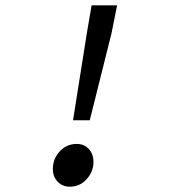

<svg xmlns="http://www.w3.org/2000/svg" viewBox="-20 -691 640 723"><path d="M255 -238 307 -566 325 -671H421L400 -566L318 -238ZM243 12Q215 12 197 -7Q179 -26 179 -55Q179 -93 205 -121Q231 -149 269 -149Q297 -149 314.5 -130Q332 -111 332 -81Q332 -45 306.5 -16.5Q281 12 243 12Z"/></svg>

Font: Source Code Pro ExtraLight Medium
Style: Italic
Weight: 500
Italic angle: -11°
Monospace: yes
Version: Version 1.016;hotconv 1.0.116;makeotfexe 2.5.65601